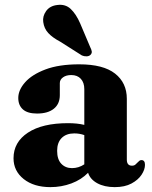

<svg xmlns="http://www.w3.org/2000/svg" viewBox="-20 -755 622 788"><path d="M35.5 -105.5Q35.5 -171.5 94.5 -210.5Q153.5 -249.5 259.5 -249.5Q297 -249.5 326 -242.5V-389Q326 -416 311.8 -431.5Q297.5 -447 272.5 -447Q251.5 -447 238.5 -437.5Q225.5 -428 225.5 -414V-364.5Q225.5 -328.5 201 -308.8Q176.5 -289 132 -289Q93 -289 74 -306Q55 -323 55 -353Q55 -385.5 83 -417.2Q111 -449 166.5 -470Q222 -491 305 -491Q404 -491 452.2 -453Q500.5 -415 500.5 -349.5V-100Q500.5 -75 521.5 -75Q531 -75 536.2 -80Q541.5 -85 546 -89.5Q549 -93 552.5 -95.5Q556 -98 560.5 -98Q575 -98 575 -78.5Q575 -59 561 -37.8Q547 -16.5 519.5 -1.8Q492 13 451 13Q408.5 13 379.2 -3Q350 -19 341.5 -46Q314 -17.5 273 -2.2Q232 13 187 13Q119 13 77.2 -20.2Q35.5 -53.5 35.5 -105.5ZM214.5 -136Q214.5 -101 231.5 -83Q248.5 -65 275.5 -65Q302.5 -65 326 -80.5V-200.5Q306.5 -207.5 285 -207.5Q252 -207.5 233.2 -188.8Q214.5 -170 214.5 -136ZM309 -659 350.5 -561Q355 -552.5 356.5 -544.5Q358 -536.5 351 -529.5Q345 -524 335 -523.8Q325 -523.5 316 -527.5L227 -584Q195 -601 178 -619.5Q161 -638 157.5 -664.5Q154 -688 169.2 -709.5Q184.5 -731 215 -734.5Q248.5 -739 270.5 -718Q292.5 -697 309 -659Z"/></svg>

Font: Fraunces 9pt S000
Style: Bold
Weight: 700
Version: Version 1.000; ttfautohint (v1.8.3)